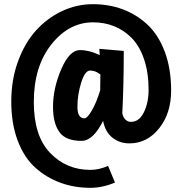

<svg xmlns="http://www.w3.org/2000/svg" viewBox="-20 -746 874 920"><path d="M498 49 531 129Q470 154 413 154Q337 154 270.5 130Q204 106 150 58Q96 10 65 -71.5Q34 -153 34 -260Q34 -364 66.5 -452.5Q99 -541 153 -600.5Q207 -660 277.5 -693Q348 -726 425 -726Q501 -726 566.5 -702Q632 -678 685 -629.5Q738 -581 769 -499.5Q800 -418 800 -312Q800 -203 742.5 -131Q685 -59 600 -59Q553 -59 518.5 -86.5Q484 -114 474 -167Q426 -71 371 -71Q294 -71 264 -114Q234 -157 234 -234Q234 -323 273.5 -414.5Q313 -506 363 -506Q408 -506 458 -482Q458 -490 456 -512L573 -502Q573 -334 566 -204Q570 -183 581.5 -172.5Q593 -162 607 -162Q647 -162 669.5 -208Q692 -254 692 -315Q692 -399 670 -463Q648 -527 610.5 -564.5Q573 -602 526.5 -620.5Q480 -639 426 -639Q310 -639 226 -533Q142 -427 142 -257Q142 -95 220 -13.5Q298 68 413 68Q454 68 498 49ZM460 -313 461 -389Q438 -408 412 -408Q387 -408 369 -350Q351 -292 351 -234Q351 -179 385 -179Q398 -179 420 -216.5Q442 -254 460 -313Z"/></svg>

Font: Boogaloo
Style: Regular
Weight: 400
Designer: John Vargas Beltran
Foundry: John Vargas Beltran
Version: Version 1.001